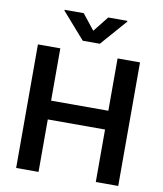

<svg xmlns="http://www.w3.org/2000/svg" viewBox="-100 -1033 944 1113"><g transform="rotate(10 372.0 -476.0)"><path d="M71.7 -727.3H203.5V-419.4H540.5V-727.3H672.6V0H540.5V-308.9H203.5V0H71.7ZM373.9 -860.8 446 -951.7H558.6V-946.7L424.4 -793.3H323.9L189.3 -946.7V-951.7H301.8Z"/></g></svg>

Font: Interop SemBd
Style: Regular
Weight: 600
Designer: Rasmus Andersson, Google, Jang Haemin
Foundry: jhaemin
Version: Version 1.008